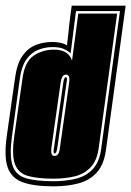

<svg xmlns="http://www.w3.org/2000/svg" viewBox="-28 -651 463 677"><path d="M161 6Q90 6 50.5 -9Q11 -24 -1.5 -62.5Q-14 -101 -4 -172L25 -376Q32 -427 51.5 -454.5Q71 -482 98.5 -492.5Q126 -503 156 -503Q190 -503 208 -491Q210 -503 212 -523.5Q214 -544 216.5 -566.5Q219 -589 221.5 -607Q224 -625 225 -631H415L346 -125Q339 -71 313.5 -43Q288 -15 249 -4.5Q210 6 161 6ZM161 -12Q205 -12 240.5 -21Q276 -30 299.5 -55Q323 -80 329 -128L395 -612H240L221 -463Q210 -473 195.5 -479Q181 -485 158 -485Q131 -485 107 -475.5Q83 -466 65.5 -442Q48 -418 42 -374L14 -169Q5 -102 16 -68Q27 -34 62 -23Q97 -12 161 -12ZM161 -21Q105 -21 71 -30.5Q37 -40 25 -71.5Q13 -103 22 -168L51 -373Q59 -433 90.5 -454.5Q122 -476 162 -476Q214 -476 226 -437L248 -603H385L320 -129Q314 -85 292 -61.5Q270 -38 236.5 -29.5Q203 -21 161 -21ZM164 -101Q171 -101 176 -106.5Q181 -112 183 -128L216 -361Q218 -377 214.5 -382.5Q211 -388 204 -388Q190 -388 186 -361L153 -128Q150 -101 164 -101ZM165 -110Q159 -110 162 -127L196 -365Q199 -379 204 -379Q206 -379 207.5 -376Q209 -373 207 -362L174 -129Q171 -110 165 -110Z"/></svg>

Font: Alumni Sans Collegiate One
Style: Italic
Weight: 400
Italic angle: -8°
Designer: Robert E. Leuschke
Foundry: Robert E. Leuschke
Version: Version 1.100